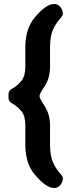

<svg xmlns="http://www.w3.org/2000/svg" viewBox="-20 -795 370 986"><path d="M237 -52V-151C237 -188 228 -219 213 -244C173 -311 173 -293 214 -360C229 -385 237 -416 237 -454V-553C237 -590 242 -622 254 -647C286 -712 312 -705 300 -741C287 -776 245 -808 158 -705C128 -668 110 -619 110 -553V-454C110 -422 104 -397 90 -380C49 -329 23 -348 23 -302C23 -256 48 -275 90 -224C104 -207 110 -182 110 -151V-52C110 14 127 64 158 101C245 204 287 172 300 137C312 101 285 108 254 43C242 18 237 -14 237 -52Z"/></svg>

Font: Asimov Print
Style: A
Weight: 500
Designer: Google
Version: Version 2.000980: 2014